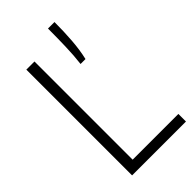

<svg xmlns="http://www.w3.org/2000/svg" viewBox="-247 -879 950 950"><g transform="rotate(-45 228.0 -404.0)"><path d="M76.5 0V-740H133.5V-53H453.5V0ZM286 -570Q292.5 -623 294.2 -683.8Q296 -744.5 296 -808H341.5Q341.5 -742 337 -681.8Q332.5 -621.5 320.5 -570Z"/></g></svg>

Font: Encode Sans Condensed Condensed Light
Style: Regular
Weight: 300
Width: 3
Designer: Multiple Designers
Foundry: Impallari Type
Version: Version 3.000; ttfautohint (v1.8.3) -l 8 -r 50 -G 200 -x 14 